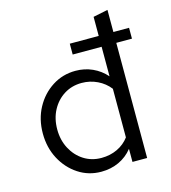

<svg xmlns="http://www.w3.org/2000/svg" viewBox="-111 -826 821 923"><g transform="rotate(-15 300.0 -365.0)"><path d="M280 7Q217 7 166 -26.5Q115 -60 85 -116.5Q55 -173 55 -243Q55 -314 85.5 -370.5Q116 -427 168 -460.5Q220 -494 284 -494Q329 -494 368 -476.5Q407 -459 436 -426V-573H292V-627H436V-722L509 -737V-627H587V-573H509V0H436V-65Q408 -30 368 -11.5Q328 7 280 7ZM298 -57Q341 -57 377 -74Q413 -91 436 -122V-364Q412 -395 375.5 -412.5Q339 -430 298 -430Q249 -430 210.5 -406Q172 -382 149.5 -340Q127 -298 127 -244Q127 -191 149.5 -148.5Q172 -106 210.5 -81.5Q249 -57 298 -57Z"/></g></svg>

Font: Red Hat Mono VF Light
Style: Regular
Weight: 300
Monospace: yes
Designer: Pentagram, MCKL
Foundry: Pentagram, MCKL
Version: Version 1.023